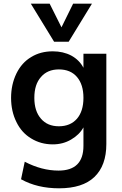

<svg xmlns="http://www.w3.org/2000/svg" viewBox="-20 -796 663 1040"><path d="M556 -505V-16Q556 101 491 163Q427 224 300 224Q182 224 94 175L114 80Q206 128 297 128Q432 128 432 -6V-106Q410 -66 365 -40Q321 -14 266 -14Q201 -14 149 -46Q97 -77 69 -135Q40 -193 40 -266Q40 -338 69 -398Q98 -457 149 -487Q199 -518 266 -518Q322 -518 366 -495Q410 -471 432 -429V-505ZM299 -112Q361 -112 397 -153Q432 -194 432 -266Q432 -338 397 -379Q362 -420 299 -420Q237 -420 202 -379Q166 -339 166 -266Q166 -194 202 -153Q237 -112 299 -112ZM376 -776H478L352 -570H273L147 -776H249L313 -648Z"/></svg>

Font: PRinguin Sans
Style: Bold
Weight: 700
Designer: Vernon Adams
Foundry: Vernon Adams
Version: ""